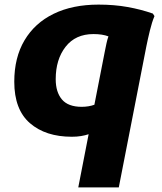

<svg xmlns="http://www.w3.org/2000/svg" viewBox="-20 -582 704 834"><path d="M616 -382 496 232H320L365 1Q350 6 332 9Q314 12 292 12Q178 12 110 -47Q42 -106 42 -227Q42 -332 86.5 -407Q131 -482 213 -522Q295 -562 408 -562Q476 -562 534.5 -551.5Q593 -541 644 -523L651 -512Q640 -486 631 -449Q622 -412 616 -382ZM222 -238Q222 -182 249 -150Q276 -118 335 -118Q365 -118 390 -127L435 -357Q439 -377 442.5 -393.5Q446 -410 451 -424Q425 -434 386 -434Q308 -434 265 -379Q222 -324 222 -238Z"/></svg>

Font: Kufam
Style: Bold Italic
Weight: 700
Italic angle: -11°
Designer: Artur Schmal
Foundry: Original Type
Version: Version 1.301; ttfautohint (v1.8.3)